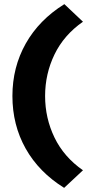

<svg xmlns="http://www.w3.org/2000/svg" viewBox="-20 -722 430 928"><path d="M290 186Q168 110 104 -4Q40 -118 40 -258Q40 -397 104.5 -511.5Q169 -626 291 -702L381 -617Q289 -553 243.5 -459Q198 -365 198 -258Q198 -151 243.5 -57Q289 37 381 101Z"/></svg>

Font: Our Lexend
Style: Bold
Weight: 700
Designer: Bonnie Shaver-Troup, Thomas Jockin
Foundry: Lexend
Version: Version 1.007